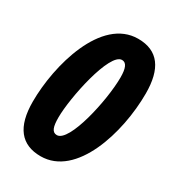

<svg xmlns="http://www.w3.org/2000/svg" viewBox="-178 -826 847 937"><g transform="rotate(30 245.5 -357.5)"><path d="M197 10C397 10 489 -289 489 -512C489 -651 437 -725 324 -725C117 -725 31 -407 31 -202C31 -60 87 10 197 10ZM214 -119C187 -119 178 -145 178 -198C178 -307 237 -596 307 -596C332 -596 343 -570 343 -518C343 -391 284 -119 214 -119Z"/></g></svg>

Font: Noto Sans Display SemiCondensed Extra
Style: Italic
Weight: 800
Width: 4
Italic angle: -12°
Designer: Monotype Design Team
Foundry: Monotype Imaging Inc.
Version: Version 1.900